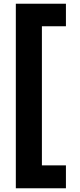

<svg xmlns="http://www.w3.org/2000/svg" viewBox="-20 -831 427 1031"><path d="M65 180V-811H334V-690H205V57H334V180Z"/></svg>

Font: DM Sans 24pt Black
Style: Regular
Weight: 900
Designer: Colophon Foundry, Jonny Pinhorn
Foundry: Colophon Foundry
Version: Version 4.004;gftools[0.9.30]